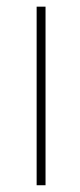

<svg xmlns="http://www.w3.org/2000/svg" viewBox="-20 -548 238 568"><path d="M114.7 -528.3V0H88.4V-528.3Z"/></svg>

Font: Vazirmatn UI Thin
Style: Regular
Weight: 100
Designer: Saber Rastikerdar
Foundry: Saber Rastikerdar
Version: Version 33.003